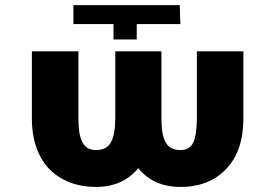

<svg xmlns="http://www.w3.org/2000/svg" viewBox="-20 -732 1088 762"><path d="M437.5 -528.4H620.7V-261.4Q620.4 -198.2 637.3 -167.3Q654.1 -136.4 696 -136.4Q733.3 -136.4 747.2 -166.9Q761 -197.4 761.4 -261.4V-528.4H946V-261.4Q945.7 -132.5 877.7 -61.3Q809.7 9.9 696 9.9Q588.8 9.9 528.8 -64.6Q467.3 9.9 360.8 9.9Q304.7 9.9 258 -7.8Q211.3 -25.6 177.6 -59.3Q143.8 -93 125.2 -144.7Q106.5 -196.4 106.5 -261.4V-528.4H291.2V-261.4Q291.2 -231.9 294.4 -209.9Q297.6 -187.9 305.4 -170.8Q313.2 -153.8 327.1 -145.1Q340.9 -136.4 360.8 -136.4Q403.4 -136.4 420.3 -167.3Q437.1 -198.2 437.5 -261.4ZM430.4 -636.4H271.3V-711.6H693.2L696 -636.4H522.7V-575.3H430.4Z"/></svg>

Font: Karasuma Gothic
Style: Black
Weight: 900
Designer: Rasmus Andersson / Ryoko Nishizuka
Foundry: Genbu
Version: Version 1.00